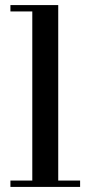

<svg xmlns="http://www.w3.org/2000/svg" viewBox="-20 -735 356 755"><path d="M21 -690V-715H209V-25H295V0H21V-25H107V-690Z"/></svg>

Font: Justus
Style: Oldstyle
Weight: 500
Version: Version 001.000